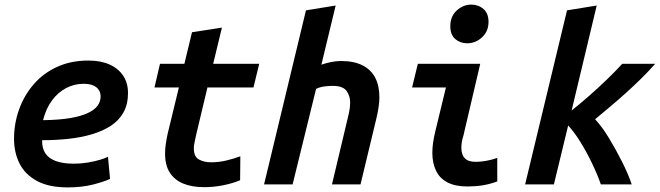

<svg xmlns="http://www.w3.org/2000/svg" viewBox="-20 -801 2866 834"><path d="M274 13Q192 13 140.5 -15Q89 -43 65 -90.5Q41 -138 41 -198Q41 -265 63 -326Q85 -387 126.5 -435Q168 -483 228 -510.5Q288 -538 364 -538Q418 -538 456.5 -520.5Q495 -503 515.5 -471.5Q536 -440 536 -397Q536 -348 516.5 -313Q497 -278 462 -255Q427 -232 380 -218Q333 -204 278 -198Q223 -192 163 -192Q162 -159 176 -136.5Q190 -114 221 -102Q252 -90 301 -90Q332 -90 361.5 -95Q391 -100 414.5 -107Q438 -114 449 -120L458 -24Q433 -12 384.5 0.5Q336 13 274 13ZM167 -279Q237 -280 284.5 -288Q332 -296 361.5 -310Q391 -324 404 -342Q417 -360 417 -382Q417 -398 409 -410.5Q401 -423 384.5 -430Q368 -437 342 -437Q303 -437 267.5 -418.5Q232 -400 206 -365Q180 -330 167 -279Z M867 12Q813 12 775 -4Q737 -20 717 -52Q697 -84 697 -134Q697 -153 700 -174.5Q703 -196 708 -219L757 -421H651L675 -524H781L814 -661L944 -681L906 -524H1106L1081 -421H881L831 -211Q828 -196 825 -182Q822 -168 822 -157Q822 -120 844.5 -108Q867 -96 897 -96Q930 -96 962 -103.5Q994 -111 1024 -122L1023 -18Q989 -4 948.5 4Q908 12 867 12Z M1127 0 1309 -756 1438 -777 1376 -520Q1396 -527 1418 -531.5Q1440 -536 1461 -536Q1518 -536 1555 -517Q1592 -498 1610 -463Q1628 -428 1628 -379Q1628 -359 1624.5 -335.5Q1621 -312 1615 -287L1546 0H1422L1486 -269Q1491 -289 1496 -311.5Q1501 -334 1501 -355Q1501 -385 1485 -406.5Q1469 -428 1425 -428Q1408 -428 1389 -425.5Q1370 -423 1353 -415L1251 0Z M2011 9Q1958 9 1924 -8.5Q1890 -26 1874 -59.5Q1858 -93 1858 -137Q1858 -157 1861 -179.5Q1864 -202 1870 -227L1917 -421H1770L1795 -524H2066L1993 -212Q1988 -197 1986 -183.5Q1984 -170 1984 -159Q1984 -130 1998.5 -114Q2013 -98 2047 -98Q2066 -98 2090 -102Q2114 -106 2140 -115V-13Q2108 -1 2076.5 4Q2045 9 2011 9ZM2009 -613Q1979 -613 1957.5 -631.5Q1936 -650 1936 -687Q1936 -730 1964 -755.5Q1992 -781 2027 -781Q2058 -781 2080 -762Q2102 -743 2102 -706Q2102 -665 2074 -639Q2046 -613 2009 -613Z M2261 0 2443 -756 2572 -777 2463 -321Q2496 -347 2536 -382Q2576 -417 2615 -454.5Q2654 -492 2683 -524H2826Q2799 -493 2766 -460.5Q2733 -428 2698 -396.5Q2663 -365 2629 -336.5Q2595 -308 2565 -283Q2595 -251 2625 -201.5Q2655 -152 2682 -98.5Q2709 -45 2724 0H2590Q2575 -43 2551.5 -92Q2528 -141 2501 -184.5Q2474 -228 2448 -256L2386 0Z"/></svg>

Font: Ubuntu Sans Mono SemiBold
Style: Italic
Weight: 600
Italic angle: -13.5°
Monospace: yes
Designer: Dalton Maag Ltd
Foundry: Dalton Maag Ltd
Version: Version 1.006